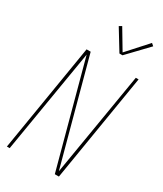

<svg xmlns="http://www.w3.org/2000/svg" viewBox="-234 -1050 969 1138"><g transform="rotate(30 250.0 -481.0)"><path d="M16 0 137 -735H165L356 -27L474 -735H493L372 0H344L153 -708L35 0ZM318 -811 233 -950 251 -960 331 -826 454 -962 470 -948 339 -811Z"/></g></svg>

Font: Iosevka SS04 Thin
Style: Italic
Weight: 100
Italic angle: -9°
Monospace: yes
Designer: Belleve Invis
Foundry: Belleve Invis
Version: Version 19.0.0; ttfautohint (v1.8.4)